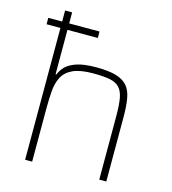

<svg xmlns="http://www.w3.org/2000/svg" viewBox="-110 -833 825 923"><g transform="rotate(15 302.0 -371.5)"><path d="M31 -656V-688H286V-656ZM100 0V-743H135V-435H139Q146 -454 163 -473Q180 -492 216.5 -505Q253 -518 317 -518Q378 -518 415 -507Q452 -496 471.5 -473Q491 -450 497.5 -412Q504 -374 504 -320V0H469V-315Q469 -371 463 -404.5Q457 -438 440 -456Q423 -474 391.5 -480Q360 -486 310 -486Q244 -486 208 -469Q172 -452 156.5 -421.5Q141 -391 138 -350.5Q135 -310 135 -264V0Z"/></g></svg>

Font: Saira Thin
Style: Regular
Weight: 100
Designer: Hector Gatti with collaboration of the Omnibus-Type team
Foundry: Omnibus-Type
Version: Version 1.101